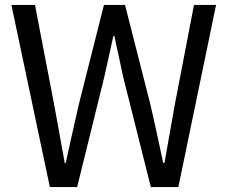

<svg xmlns="http://www.w3.org/2000/svg" viewBox="-20 -754 918 774"><path d="M181 0 26 -734H121L198 -334Q205 -295 219.5 -216Q234 -137 241 -97H245Q262 -176 298 -334L399 -734H484L586 -334Q607 -244 638 -97H643Q664 -217 685 -334L762 -734H851L699 0H588L477 -442Q472 -464 441 -609H437Q432 -585 419.5 -529.5Q407 -474 400 -442L291 0Z"/></svg>

Font: Noto Sans SC
Style: Regular
Weight: 400
Designer: Ryoko NISHIZUKA  (kana, bopomofo & ideographs); Paul D. Hunt (Latin, Greek & Cyrillic); Sandoll Communications , Soo-you
Foundry: Adobe
Version: Version 2.002;hotconv 1.0.116;makeotfexe 2.5.65601